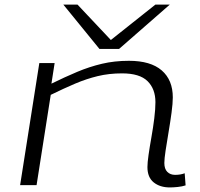

<svg xmlns="http://www.w3.org/2000/svg" viewBox="-20 -810 875 840"><path d="M152 -534H219L205 -444Q264 -473 317.5 -495.5Q371 -518 426 -531Q481 -544 544 -544Q639 -544 687.5 -502Q736 -460 736 -384Q736 -358 730.5 -317Q725 -276 717.5 -232Q710 -188 704.5 -151.5Q699 -115 699 -97Q699 -71 712 -58Q725 -45 746 -45Q770 -45 788 -52L792 1Q777 6 757.5 8Q738 10 723 10Q680 10 652.5 -12Q625 -34 625 -79Q625 -98 630 -133Q635 -168 642.5 -210Q650 -252 655 -292.5Q660 -333 660 -363Q660 -421 625.5 -455Q591 -489 514 -489Q457 -489 407.5 -477Q358 -465 308.5 -444Q259 -423 202 -395L140 0H68ZM723 -790 501 -596H415L257 -790H319L465 -635L660 -790Z"/></svg>

Font: Georama ExtraExtended Light
Style: Italic
Weight: 300
Width: 8
Italic angle: -9°
Designer: Jean-Baptiste Levee
Foundry: Production Type
Version: Version 1.000